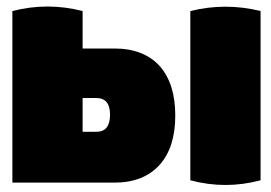

<svg xmlns="http://www.w3.org/2000/svg" viewBox="-20 -546 809 574"><path d="M322 -401Q409 -401 457 -349Q504 -296 504 -201Q504 -105 457 -53Q409 0 322 0H17V-513Q122 -540 227 -513V-401ZM549 -513Q654 -539 759 -513V-7Q654 21 549 -7ZM268 -152Q309 -152 309 -203Q309 -253 268 -253H227V-152Z"/></svg>

Font: Lilita One Rus
Style: Regular
Weight: 400
Designer: Juan Montoreano
Foundry: Juan Montoreano
Version: Version 1.002